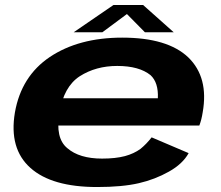

<svg xmlns="http://www.w3.org/2000/svg" viewBox="-20 -747 889 773"><path d="M371 6 391 -108.5Q299.5 -108.5 251 -150.5Q201.5 -191 219.5 -293.5Q236.5 -398 301 -440Q366 -481.5 452 -481.5Q540 -481.5 586 -444.5Q618.5 -414.5 615.5 -351.5H212L193 -241.5H782.5Q791.5 -265 796 -294.5Q821 -435.5 738 -516Q654.5 -595.5 472 -595.5Q297 -595.5 180.5 -517.5Q65.5 -440 40 -294Q15.5 -148.5 102.5 -71Q188.5 6 371 6ZM391 -108.5 371 6Q472.5 6 539 -9.5Q604 -24.5 660 -56Q715.5 -87 739.5 -130.5L590.5 -194Q570 -167.5 545.5 -147.5Q519.5 -128.5 483 -118.5Q445 -108.5 391 -108.5ZM276.5 -617H392L491 -690.5L563.5 -617H679.5L556 -727H437Z"/></svg>

Font: Anybody Expanded
Style: Bold Italic
Weight: 700
Width: 7
Italic angle: -10°
Version: Version 1.113;gftools[0.9.25]